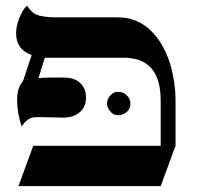

<svg xmlns="http://www.w3.org/2000/svg" viewBox="-20 -637 675 657"><path d="M54.2 -204.1Q38.6 -251 38.6 -294.4Q38.6 -337.9 58.6 -358.9L88.4 -448.7Q35.2 -467.8 35.2 -522Q35.2 -559.6 58.1 -599.6Q64.9 -611.8 72.8 -617.2Q89.8 -592.8 103.5 -587.4Q126.5 -577.6 174.3 -577.6H383.3Q451.2 -577.6 499 -529.3Q559.6 -467.8 576.2 -355Q580.6 -323.2 580.6 -295.9V-138.2L529.8 0H43L93.8 -138.2H529.8V-293.9Q529.8 -439.5 403.3 -439.5H133.3L111.8 -369.6Q131.3 -371.6 153.3 -371.6H198.2Q235.4 -371.6 254.9 -352.5Q274.4 -333.5 274.4 -303.5Q274.4 -273.4 255.4 -255.1Q236.3 -236.8 201.7 -234.4L115.2 -236.3Q90.3 -236.3 81.5 -231.4Q65.9 -223.1 54.2 -204.1ZM426.3 -282.7Q426.3 -257.8 401.4 -246.1Q394 -242.7 385.7 -242.7Q370.1 -242.7 361.3 -251.5Q346.2 -266.6 346.2 -282.7Q346.2 -298.8 357.9 -310.8Q369.6 -322.8 381.8 -322.8Q394 -322.8 401.4 -319.6Q408.7 -316.4 414.1 -310.5Q426.3 -298.8 426.3 -282.7Z"/></svg>

Font: Cardo-Italic
Style: Italic
Weight: 400
Italic angle: -12°
Designer: David J. Perry
Foundry: David J. Perry
Version: Version 0.991